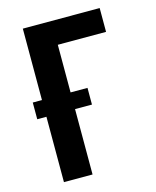

<svg xmlns="http://www.w3.org/2000/svg" viewBox="-111 -812 722 888"><g transform="rotate(-15 250.0 -367.5)"><path d="M84 0V-313H40V-393H84V-735H452V-621H221V-393H302V-313H221V0Z"/></g></svg>

Font: Iosevka Term Curly Heavy
Style: Regular
Weight: 900
Designer: Belleve Invis
Foundry: Belleve Invis
Version: Version 32.3.0